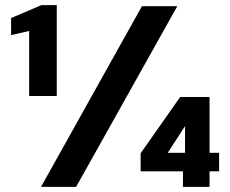

<svg xmlns="http://www.w3.org/2000/svg" viewBox="-20 -724 891 744"><path d="M93 -352V-604L23 -588V-654L140 -704H200V-352ZM139 0 530 -700H667L275 0ZM689 0V-60H525V-130L678 -348H792V-132H829V-60H792V0ZM630 -132H697V-235Z"/></svg>

Font: DM Sans 24pt ExtraBold
Style: Regular
Weight: 800
Designer: Colophon Foundry, Jonny Pinhorn
Foundry: Colophon Foundry
Version: Version 4.004;gftools[0.9.30]